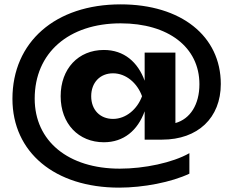

<svg xmlns="http://www.w3.org/2000/svg" viewBox="-20 -770 1066 880"><path d="M992 -385C992 -605 810 -750 533 -750C233 -750 37 -577 37 -317C37 -72 231 90 526 90C637 90 766 65 848 26V-68C771 -24 641 3 529 3C293 3 139 -123 139 -318C139 -528 295 -663 533 -663C751 -663 894 -554 894 -384C894 -291 852 -225 784 -206V-529H643V-400C612 -485 549 -541 456 -541C339 -541 258 -455 258 -329C258 -203 340 -118 456 -118C547 -118 611 -172 643 -260V-130H723C887 -130 992 -230 992 -385ZM398 -329C398 -392 439 -434 498 -434C557 -434 609 -390 631 -329C609 -269 557 -225 498 -225C439 -225 398 -266 398 -329Z"/></svg>

Font: Bounded Med
Style: Regular
Weight: 500
Designer: Vlad Churkin
Version: Version 3.0